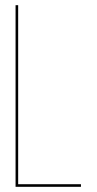

<svg xmlns="http://www.w3.org/2000/svg" viewBox="-20 -720 372 740"><path d="M292 0H40V-700H50V-10H292Z"/></svg>

Font: Bebas Neue Thin
Style: Regular
Weight: 200
Designer: Ryoichi Tsunekawa
Foundry: Ryoichi Tsunekawa
Version: Version 1.003;PS 001.003;hotconv 1.0.70;makeotf.lib2.5.58329